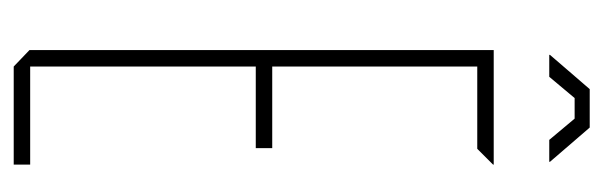

<svg xmlns="http://www.w3.org/2000/svg" viewBox="-320 -560 880 280"><g transform="rotate(90 120.0 -420.0)"><path d="M77 0 53 -23V-700H220V-699L197 -676H77V-377H196V-353H77V-24H220V0ZM91 -818 110 -840H166L185 -818L216 -782V-781H184L153 -818H123L92 -781H60V-782Z"/></g></svg>

Font: Foldit Thin Thin
Style: Regular
Weight: 250
Version: Version 1.003